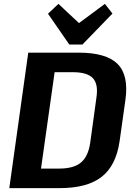

<svg xmlns="http://www.w3.org/2000/svg" viewBox="-20 -972 693 992"><path d="M126 -700H386Q529 -700 587.5 -641.5Q646 -583 628 -456L598 -243Q580 -117 505.5 -58.5Q431 0 288 0H28ZM160 -101H286Q361 -101 398.5 -132.5Q436 -164 446 -234L478 -466Q489 -537 460 -568Q431 -599 357 -599H230L273 -675L181 -24ZM561 -902 406 -742H338L228 -901L282 -952L426 -817H340L522 -952Z"/></svg>

Font: Pathway Extreme SemiCondensed
Style: Bold Italic
Weight: 700
Width: 4
Italic angle: -8°
Version: Version 1.001;gftools[0.9.26]